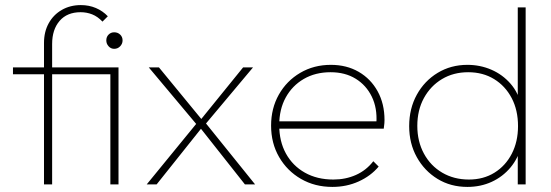

<svg xmlns="http://www.w3.org/2000/svg" viewBox="-20 -725 2167 755"><path d="M153 0V-556Q153 -600 171.5 -633.5Q190 -667 223 -686Q256 -705 298 -705Q330 -705 357 -693.5Q384 -682 404 -661L383 -640Q364 -660 342.5 -668.5Q321 -677 297 -677Q244 -677 214.5 -643Q185 -609 185 -552V0ZM31 -433V-460H430V-433ZM414 0V-460H446V0ZM429 -533Q416 -533 407 -543Q398 -553 398 -566Q398 -580 407 -589Q416 -598 429 -598Q443 -598 452.5 -589Q462 -580 462 -566Q462 -553 452.5 -543Q443 -533 429 -533Z M943 0 766 -224 757 -231 565 -460H605L775 -253L784 -247L983 0ZM557 0 759 -247 773 -222 596 0ZM783 -231 769 -254 936 -460H975Z M1287 10Q1218 10 1163.5 -21.5Q1109 -53 1077.5 -107.5Q1046 -162 1046 -231Q1046 -299 1076.5 -353Q1107 -407 1160.5 -438.5Q1214 -470 1281 -470Q1343 -470 1390.5 -442.5Q1438 -415 1465 -366Q1492 -317 1492 -253Q1492 -249 1491.5 -240.5Q1491 -232 1489 -219H1068V-248H1469L1460 -241Q1464 -300 1442 -345Q1420 -390 1378.5 -415.5Q1337 -441 1280 -441Q1220 -441 1174.5 -414.5Q1129 -388 1103.5 -341.5Q1078 -295 1078 -233Q1078 -169 1104.5 -121Q1131 -73 1179 -46Q1227 -19 1291 -19Q1339 -19 1379.5 -37Q1420 -55 1448 -91L1469 -70Q1438 -33 1390.5 -11.5Q1343 10 1287 10Z M1818 10Q1752 10 1700.5 -21.5Q1649 -53 1619 -107Q1589 -161 1589 -229Q1589 -298 1619 -352.5Q1649 -407 1701 -438.5Q1753 -470 1818 -470Q1868 -470 1912 -451Q1956 -432 1987.5 -396Q2019 -360 2030 -309V-152Q2018 -103 1987.5 -66.5Q1957 -30 1913.5 -10Q1870 10 1818 10ZM1824 -19Q1881 -19 1924.5 -46Q1968 -73 1992.5 -120.5Q2017 -168 2017 -229Q2017 -292 1992 -339.5Q1967 -387 1923 -414Q1879 -441 1821 -441Q1763 -441 1718 -414Q1673 -387 1647 -339.5Q1621 -292 1621 -230Q1621 -169 1647 -121Q1673 -73 1719 -46Q1765 -19 1824 -19ZM2047 0H2016V-123L2026 -237L2016 -348V-696H2047Z"/></svg>

Font: Outfit Thin
Style: Regular
Weight: 100
Designer: Rodrigo Fuenzalida
Foundry: fragTYPE
Version: Version 1.000